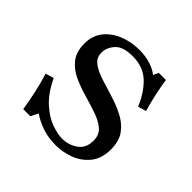

<svg xmlns="http://www.w3.org/2000/svg" viewBox="-129 -593 727 727"><g transform="rotate(45 234.0 -230.0)"><path d="M133 -361Q133 -334 153.5 -318.5Q174 -303 206.5 -292.5Q239 -282 275.5 -271Q312 -260 344.5 -243.5Q377 -227 397.5 -199.5Q418 -172 418 -127Q418 -77 392.5 -46.5Q367 -16 330.5 -3Q294 10 260 10Q219 10 186.5 -1Q154 -12 128 -30L113 0H75Q69 -39 60.5 -77.5Q52 -116 40 -155L73 -165Q100 -109 134 -78.5Q168 -48 201 -36.5Q234 -25 258 -25Q293 -25 320.5 -44.5Q348 -64 348 -104Q348 -135 327.5 -152.5Q307 -170 274.5 -181Q242 -192 205.5 -202.5Q169 -213 136.5 -228Q104 -243 83.5 -269.5Q63 -296 63 -339Q63 -383 87 -412Q111 -441 148.5 -455.5Q186 -470 228 -470Q260 -470 287 -461.5Q314 -453 331 -439L341 -460H379Q384 -426 391.5 -392Q399 -358 409 -324L376 -314Q354 -368 318.5 -401.5Q283 -435 227 -435Q175 -435 154 -411.5Q133 -388 133 -361Z"/></g></svg>

Font: Brygada 1918
Style: Regular
Weight: 400
Designer: Mateusz Machalski | Borys Kosmynka | Przemek Hoffer
Foundry: NIEPODLEGLA 2018
Version: Version 3.006